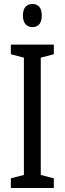

<svg xmlns="http://www.w3.org/2000/svg" viewBox="-20 -936 323 956"><path d="M142 -916C111 -916 94 -896 94 -858C94 -822 112 -801 142 -801C172 -801 188 -822 188 -858C188 -895 173 -916 142 -916ZM248 0V-48L183 -65V-649L248 -666V-714H34V-666L99 -649V-65L34 -48V0Z"/></svg>

Font: Noto Sans Gurmukhi UI ExtraCondensed
Style: Regular
Weight: 400
Width: 2
Designer: Jelle Bosma - Monotype Design Team
Foundry: Monotype Imaging Inc.
Version: Version 2.004